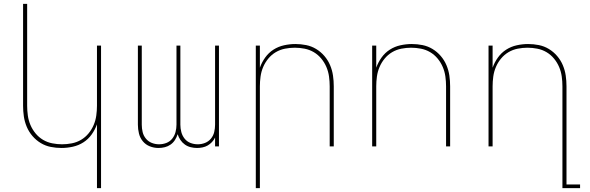

<svg xmlns="http://www.w3.org/2000/svg" viewBox="-20 -755 3040 990"><path d="M480 215V-114Q470 -86 452.5 -61.5Q435 -37 410 -21Q385 -5 355.5 1.5Q326 8 297 8Q269 8 241.5 2.5Q214 -3 190 -17.5Q166 -32 147.5 -53.5Q129 -75 118 -101Q107 -127 103 -154.5Q99 -182 99 -210V-735H120V-210Q120 -185 123.5 -159.5Q127 -134 137 -110.5Q147 -87 163.5 -67Q180 -47 202 -34Q224 -21 249.5 -16Q275 -11 300 -11Q325 -11 350.5 -16Q376 -21 398 -34Q420 -47 436.5 -67Q453 -87 463 -110.5Q473 -134 476.5 -159.5Q480 -185 480 -210V-520H501V215Z M797 8Q774 8 752.5 -0.5Q731 -9 716.5 -26.5Q702 -44 696.5 -66.5Q691 -89 691 -112V-520H711V-112Q711 -93 715.5 -74Q720 -55 732.5 -40Q745 -25 763 -18Q781 -11 800 -11Q820 -11 838 -18Q856 -25 868 -40Q880 -55 885 -74Q890 -93 890 -112V-520H910V-112Q910 -93 915 -74Q920 -55 932 -40Q944 -25 962 -18Q980 -11 1000 -11Q1019 -11 1037 -18Q1055 -25 1067.5 -40Q1080 -55 1084.5 -74Q1089 -93 1089 -112V-520H1109V0H1089V-46Q1083 -33 1073 -22.5Q1063 -12 1051 -5Q1039 2 1024.5 5Q1010 8 996 8Q980 8 963.5 4Q947 0 933.5 -9.5Q920 -19 910.5 -33Q901 -47 896 -63Q891 -47 882 -33Q873 -19 859.5 -9.5Q846 0 830 4Q814 8 797 8Z M1299 215V-520H1320V-406Q1330 -434 1347.5 -458.5Q1365 -483 1390 -499Q1415 -515 1444.5 -521.5Q1474 -528 1503 -528Q1531 -528 1558.5 -522.5Q1586 -517 1610 -502.5Q1634 -488 1652.5 -466.5Q1671 -445 1682 -419Q1693 -393 1697 -365.5Q1701 -338 1701 -310V0H1680V-310Q1680 -335 1676.5 -360.5Q1673 -386 1663 -409.5Q1653 -433 1636.5 -453Q1620 -473 1598 -486Q1576 -499 1550.5 -504Q1525 -509 1500 -509Q1475 -509 1449.5 -504Q1424 -499 1402 -486Q1380 -473 1363.5 -453Q1347 -433 1337 -409.5Q1327 -386 1323.5 -360.5Q1320 -335 1320 -310V215Z M1899 0V-520H1920V-406Q1930 -434 1947.5 -458.5Q1965 -483 1990 -499Q2015 -515 2044.5 -521.5Q2074 -528 2103 -528Q2131 -528 2158.5 -522.5Q2186 -517 2210 -502.5Q2234 -488 2252.5 -466.5Q2271 -445 2282 -419Q2293 -393 2297 -365.5Q2301 -338 2301 -310V0H2280V-310Q2280 -335 2276.5 -360.5Q2273 -386 2263 -409.5Q2253 -433 2236.5 -453Q2220 -473 2198 -486Q2176 -499 2150.5 -504Q2125 -509 2100 -509Q2075 -509 2049.5 -504Q2024 -499 2002 -486Q1980 -473 1963.5 -453Q1947 -433 1937 -409.5Q1927 -386 1923.5 -360.5Q1920 -335 1920 -310V0Z M2880 215V-310Q2880 -335 2876.5 -360.5Q2873 -386 2863 -409.5Q2853 -433 2836.5 -453Q2820 -473 2798 -486Q2776 -499 2750.5 -504Q2725 -509 2700 -509Q2675 -509 2649.5 -504Q2624 -499 2602 -486Q2580 -473 2563.5 -453Q2547 -433 2537 -409.5Q2527 -386 2523.5 -360.5Q2520 -335 2520 -310V0H2499V-520H2520V-406Q2530 -434 2547.5 -458.5Q2565 -483 2590 -499Q2615 -515 2644.5 -521.5Q2674 -528 2703 -528Q2731 -528 2758.5 -522.5Q2786 -517 2810 -502.5Q2834 -488 2852.5 -466.5Q2871 -445 2882 -419Q2893 -393 2897 -365.5Q2901 -338 2901 -310V196H2971V215Z"/></svg>

Font: Iosevka Thin Extended
Style: Regular
Weight: 100
Width: 7
Monospace: yes
Designer: Belleve Invis
Foundry: Belleve Invis
Version: Version 32.5.0; ttfautohint (v1.8.4)